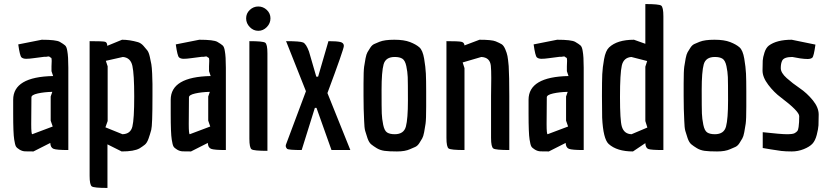

<svg xmlns="http://www.w3.org/2000/svg" viewBox="-20 -740 4093 947"><path d="M234 -413 235 -440Q235 -454 232 -455Q229 -456 225 -459.5Q221 -463 214.5 -461Q208 -459 199 -460L145 -453Q124 -450 109 -450Q94 -450 86 -457Q78 -464 70 -521L186 -544Q257 -544 275 -533.5Q293 -523 301 -516Q309 -509 312 -488Q317 -462 317 -406V0Q259 0 244 -6Q229 -12 228 -35L145 7Q117 7 103.5 6.5Q90 6 76.5 -2Q63 -10 58.5 -18Q54 -26 50 -52Q45 -83 45 -179V-248Q45 -361 242 -365L234 -389ZM139 -78Q140 -78 240 -116L230 -145V-264L238 -287Q197 -286 166 -279Q135 -272 135 -260L134 -128Q134 -78 139 -78Z M422 127V-537Q487 -537 498 -534Q509 -531 509 -514L582 -544Q619 -544 661 -532Q676 -527 687.5 -514Q699 -501 706.5 -491.5Q714 -482 719 -459.5Q724 -437 726.5 -423Q729 -409 730.5 -377Q732 -345 732 -326V-266Q732 -122 726 -99.5Q720 -77 712.5 -56Q705 -35 694.5 -26.5Q684 -18 668 -8Q641 7 580 7L510 -28V187Q444 187 433 179.5Q422 172 422 127ZM586 -459 502 -440 511 -413V-143L500 -112L584 -78Q624 -79 633 -116Q642 -153 642 -263.5Q642 -374 633 -415Q624 -456 586 -459Z M1011 -413 1012 -440Q1012 -454 1009 -455Q1006 -456 1002 -459.5Q998 -463 991.5 -461Q985 -459 976 -460L922 -453Q901 -450 886 -450Q871 -450 863 -457Q855 -464 847 -521L963 -544Q1034 -544 1052 -533.5Q1070 -523 1078 -516Q1086 -509 1089 -488Q1094 -462 1094 -406V0Q1036 0 1021 -6Q1006 -12 1005 -35L922 7Q894 7 880.5 6.5Q867 6 853.5 -2Q840 -10 835.5 -18Q831 -26 827 -52Q822 -83 822 -179V-248Q822 -361 1019 -365L1011 -389ZM916 -78Q917 -78 1017 -116L1007 -145V-264L1015 -287Q974 -286 943 -279Q912 -272 912 -260L911 -128Q911 -78 916 -78Z M1254 -588Q1230 -588 1212 -606.5Q1194 -625 1194 -649.5Q1194 -674 1212 -691Q1230 -708 1254 -708Q1278 -708 1296 -691Q1314 -674 1314 -649.5Q1314 -625 1296 -606.5Q1278 -588 1254 -588ZM1210 -56V-537Q1277 -537 1288 -529.5Q1299 -522 1299 -477V4Q1232 4 1221 -3.5Q1210 -11 1210 -56Z M1595 -281 1708 0H1615L1541 -208H1533L1468 0Q1403 0 1396 -6Q1385 -17 1392 -31L1489 -290L1391 -537Q1460 -537 1475 -530.5Q1490 -524 1504 -486L1540 -362H1549L1600 -537Q1640 -537 1658 -533Q1676 -529 1676 -513.5Q1676 -498 1595 -281Z M1773 -266Q1773 -266 1773 -328Q1773 -390 1776 -411Q1779 -432 1783 -452.5Q1787 -473 1792.5 -482.5Q1798 -492 1806.5 -505Q1815 -518 1826 -523Q1837 -528 1852 -534Q1877 -544 1925 -544Q1973 -544 2002.5 -532.5Q2032 -521 2048.5 -506.5Q2065 -492 2072 -450.5Q2079 -409 2080.5 -377Q2082 -345 2082 -290V-215Q2082 -151 2079 -130Q2076 -109 2072 -88Q2068 -67 2062.5 -57.5Q2057 -48 2048.5 -34.5Q2040 -21 2028.5 -15.5Q2017 -10 2002 -4Q1978 7 1938 7Q1898 7 1876.5 4Q1855 1 1838.5 -9Q1822 -19 1811 -28Q1800 -37 1792.5 -58.5Q1785 -80 1781 -95Q1777 -110 1776 -144Q1773 -201 1773 -266ZM1927 -459Q1882 -459 1872 -422.5Q1862 -386 1862 -296.5Q1862 -207 1863 -180.5Q1864 -154 1870 -124.5Q1876 -95 1889.5 -86.5Q1903 -78 1927 -78Q1972 -78 1982 -116Q1992 -154 1992 -244Q1992 -334 1991 -360Q1990 -386 1984 -414Q1978 -442 1964.5 -450.5Q1951 -459 1927 -459Z M2402 -267 2403 -355Q2403 -395 2401 -415Q2397 -457 2354 -459L2262 -432L2271 -404V0Q2204 0 2193 -7.5Q2182 -15 2182 -60V-537Q2240 -537 2255 -534Q2270 -531 2271 -516L2345 -544Q2406 -544 2425 -536Q2444 -528 2454 -522Q2464 -516 2472 -497.5Q2480 -479 2483 -463.5Q2486 -448 2489 -414Q2492 -365 2492 -266V0Q2425 0 2413.5 -7.5Q2402 -15 2402 -60Z M2776 -413 2777 -440Q2777 -454 2774 -455Q2771 -456 2767 -459.5Q2763 -463 2756.5 -461Q2750 -459 2741 -460L2687 -453Q2666 -450 2651 -450Q2636 -450 2628 -457Q2620 -464 2612 -521L2728 -544Q2799 -544 2817 -533.5Q2835 -523 2843 -516Q2851 -509 2854 -488Q2859 -462 2859 -406V0Q2801 0 2786 -6Q2771 -12 2770 -35L2687 7Q2659 7 2645.5 6.5Q2632 6 2618.5 -2Q2605 -10 2600.5 -18Q2596 -26 2592 -52Q2587 -83 2587 -179V-248Q2587 -361 2784 -365L2776 -389ZM2681 -78Q2682 -78 2782 -116L2772 -145V-264L2780 -287Q2739 -286 2708 -279Q2677 -272 2677 -260L2676 -128Q2676 -78 2681 -78Z M2984 -506Q3024 -544 3107 -544L3163 -524V-720Q3230 -720 3241 -712.5Q3252 -705 3252 -659V0Q3192 0 3178 -5Q3164 -10 3163 -34L3102 7Q3023 7 2982 -30Q2955 -55 2950 -160Q2949 -193 2949 -267Q2949 -341 2950.5 -374Q2952 -407 2959.5 -448.5Q2967 -490 2984 -506ZM3173 -111 3163 -143V-411L3172 -439L3094 -459Q3056 -456 3047 -417Q3038 -378 3038 -262Q3038 -146 3047 -116Q3058 -79 3095 -78Z M3352 -266Q3352 -266 3352 -328Q3352 -390 3355 -411Q3358 -432 3362 -452.5Q3366 -473 3371.5 -482.5Q3377 -492 3385.5 -505Q3394 -518 3405 -523Q3416 -528 3431 -534Q3456 -544 3504 -544Q3552 -544 3581.5 -532.5Q3611 -521 3627.5 -506.5Q3644 -492 3651 -450.5Q3658 -409 3659.5 -377Q3661 -345 3661 -290V-215Q3661 -151 3658 -130Q3655 -109 3651 -88Q3647 -67 3641.5 -57.5Q3636 -48 3627.5 -34.5Q3619 -21 3607.5 -15.5Q3596 -10 3581 -4Q3557 7 3517 7Q3477 7 3455.5 4Q3434 1 3417.5 -9Q3401 -19 3390 -28Q3379 -37 3371.5 -58.5Q3364 -80 3360 -95Q3356 -110 3355 -144Q3352 -201 3352 -266ZM3506 -459Q3461 -459 3451 -422.5Q3441 -386 3441 -296.5Q3441 -207 3442 -180.5Q3443 -154 3449 -124.5Q3455 -95 3468.5 -86.5Q3482 -78 3506 -78Q3551 -78 3561 -116Q3571 -154 3571 -244Q3571 -334 3570 -360Q3569 -386 3563 -414Q3557 -442 3543.5 -450.5Q3530 -459 3506 -459Z M3742 -88Q3832 -78 3861 -78Q3890 -78 3899 -83Q3908 -88 3912.5 -93.5Q3917 -99 3919 -114Q3922 -135 3922 -167Q3922 -191 3832 -259Q3798 -284 3769.5 -321.5Q3741 -359 3741 -392Q3741 -425 3742 -441Q3743 -457 3750.5 -480.5Q3758 -504 3772 -515Q3811 -544 3885 -544L4002 -520Q3994 -462 3986.5 -455.5Q3979 -449 3963.5 -449Q3948 -449 3927 -452L3888 -459Q3847 -459 3838 -441Q3831 -427 3831 -404Q3831 -381 3860 -355Q3889 -329 3924.5 -305Q3960 -281 3989 -245.5Q4018 -210 4018 -175Q4018 -140 4017 -122Q4016 -104 4008.5 -75Q4001 -46 3987 -31Q3973 -16 3944.5 -4.5Q3916 7 3885.5 7Q3855 7 3833.5 4.5Q3812 2 3783.5 -3Q3755 -8 3742 -10Z"/></svg>

Font: Economica
Style: Bold
Weight: 700
Designer: Vicente Lamonaca
Foundry: Vicente Lamonaca
Version: Version 1.100